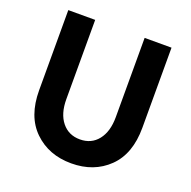

<svg xmlns="http://www.w3.org/2000/svg" viewBox="-136 -907 1041 1047"><g transform="rotate(20 384.5 -383.0)"><path d="M528 -313V-773H684V-308Q684 -156 600 -74.5Q516 7 385 7Q254 7 169.5 -75Q85 -157 85 -308V-773H241V-313Q241 -229 280 -180.5Q319 -132 385 -132Q451 -132 489.5 -180.5Q528 -229 528 -313Z"/></g></svg>

Font: Montserrat_am3
Style: Bold
Weight: 700
Designer: Julieta Ulanovsky
Foundry: Julieta Ulanovsky. Armenina letters added by Vahan Hovhannisyan
Version: Version 2.001